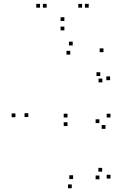

<svg xmlns="http://www.w3.org/2000/svg" viewBox="-20 -972 660 1014"><path d="M563.5 -29V-49H543.5V-29ZM563.5 -351.5V-371.5H543.5V-351.5ZM336.5 -351.5V-371.5H316.5V-351.5ZM336.5 -306.5V-326.5H316.5V-306.5ZM537 -291.5V-311.5H517V-291.5ZM505 -322V-342H485V-322ZM505 -25V-45H485V-25ZM519.5 -65.5V-85.5H499.5V-65.5ZM366 -26.5V-46.5H346V-26.5ZM129.5 -354V-374H109.5V-354ZM351 -683.5V-703.5H331V-683.5ZM509.5 -570.5V-590.5H489.5V-570.5ZM520.5 -537V-557H500.5V-537ZM561.5 -548.5V-568.5H541.5V-548.5ZM526.5 -696.5V-716.5H506.5V-696.5ZM364 -732V-752H344V-732ZM61.5 -353V-373H41.5V-353ZM359 22V2H339V22ZM448.5 -931.5V-951.5H428.5V-931.5ZM413.5 -931.5V-951.5H393.5V-931.5ZM320 -861V-881H300V-861ZM226.5 -931.5V-951.5H206.5V-931.5ZM191.5 -931.5V-951.5H171.5V-931.5ZM320 -811.5V-831.5H300V-811.5Z"/></svg>

Font: Monaspace Xenon Dots Var
Style: Regular
Weight: 400
Designer: Riley Cran and the Lettermatic Team
Version: Version 1.100 (Monaspace Xenon Dots)